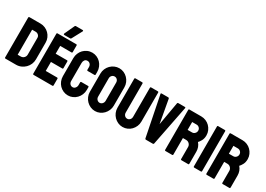

<svg xmlns="http://www.w3.org/2000/svg" viewBox="-2 -1851 3862 2790"><g transform="rotate(30 1929.5 -455.5)"><path d="M179 -138H230Q262 -138 283.5 -160Q305 -182 305 -213V-494Q305 -521 285 -539.5Q265 -558 238 -558H179ZM55 0Q41 0 41 -14V-683Q41 -696 54 -696H240Q282 -696 319 -680Q356 -664 383.5 -636.5Q411 -609 427 -572Q443 -535 443 -493V-213Q443 -169 426.5 -130.5Q410 -92 381 -63Q352 -34 313.5 -17Q275 0 230 0Z M527 0Q513 0 513 -14V-682Q513 -696 527 -696H839Q853 -696 853 -682V-572Q853 -558 839 -558H650V-427H839Q853 -427 853 -413V-303Q853 -289 839 -289H650V-138H840Q854 -138 854 -123V-14Q854 0 840 0ZM623 -725Q615 -725 611.5 -730.5Q608 -736 611 -743L689 -912Q694 -921 704 -921H816Q825 -921 828 -916Q831 -911 827 -903L737 -735Q732 -725 721 -725Z M1105 10Q1063 10 1026 -6.5Q989 -23 962 -51Q935 -79 919.5 -117Q904 -155 904 -198V-500Q904 -542 919.5 -580Q935 -618 962 -646Q989 -674 1026 -690.5Q1063 -707 1105 -707Q1146 -707 1182.5 -691Q1219 -675 1246 -647Q1273 -619 1289 -581Q1305 -543 1305 -500V-456Q1305 -442 1291 -442H1180Q1166 -442 1166 -456V-500Q1166 -529 1148.5 -549Q1131 -569 1103 -569Q1074 -569 1058.5 -548.5Q1043 -528 1043 -500V-198Q1043 -166 1061 -147Q1079 -128 1105 -128Q1131 -128 1148.5 -149.5Q1166 -171 1166 -198V-243Q1166 -257 1180 -257H1291Q1305 -257 1305 -243V-198Q1305 -155 1289 -117Q1273 -79 1246 -51Q1219 -23 1182.5 -6.5Q1146 10 1105 10Z M1559 -128Q1571 -128 1582.5 -133.5Q1594 -139 1602.5 -148.5Q1611 -158 1616 -170.5Q1621 -183 1621 -196V-502Q1621 -531 1603 -550Q1585 -569 1559 -569Q1533 -569 1514.5 -550Q1496 -531 1496 -502V-196Q1496 -167 1514.5 -147.5Q1533 -128 1559 -128ZM1559 10Q1518 10 1481 -6.5Q1444 -23 1416.5 -51Q1389 -79 1373 -116.5Q1357 -154 1357 -196V-502Q1357 -544 1373 -581.5Q1389 -619 1417 -647Q1445 -675 1481.5 -691Q1518 -707 1559 -707Q1600 -707 1636 -691Q1672 -675 1699.5 -647Q1727 -619 1743 -581.5Q1759 -544 1759 -502V-196Q1759 -154 1743 -116.5Q1727 -79 1700 -51Q1673 -23 1636.5 -6.5Q1600 10 1559 10Z M2021 10Q1980 10 1943.5 -6.5Q1907 -23 1879.5 -51Q1852 -79 1836 -116.5Q1820 -154 1820 -196V-682Q1820 -696 1834 -696H1945Q1959 -696 1959 -682V-196Q1959 -167 1977 -147.5Q1995 -128 2021 -128Q2047 -128 2065 -147.5Q2083 -167 2083 -196V-682Q2083 -696 2097 -696H2208Q2222 -696 2222 -682V-196Q2222 -153 2206 -115.5Q2190 -78 2163 -50Q2136 -22 2099.5 -6Q2063 10 2021 10Z M2261 -682Q2258 -696 2274 -696H2384Q2396 -696 2399 -684L2469 -295L2537 -684Q2540 -696 2551 -696H2661Q2677 -696 2674 -682L2542 -12Q2539 0 2527 0H2410Q2398 0 2395 -12Z M2864 -427H2938Q2964 -427 2983.5 -446.5Q3003 -466 3003 -494Q3003 -521 2984 -540Q2965 -559 2938 -559H2864ZM2740 0Q2726 0 2726 -14V-682Q2726 -696 2740 -696H2938Q2979 -696 3016 -680.5Q3053 -665 3080.5 -637.5Q3108 -610 3124.5 -573Q3141 -536 3141 -494Q3141 -442 3121 -405Q3101 -368 3082 -350Q3132 -293 3132 -214V-14Q3132 0 3119 0H3008Q2994 0 2994 -14V-214Q2994 -245 2972 -267.5Q2950 -290 2918 -290H2864V-14Q2864 0 2850 0Z M3222 0Q3208 0 3208 -14V-682Q3208 -696 3222 -696H3332Q3346 -696 3346 -682V-14Q3346 0 3332 0Z M3556 -427H3630Q3656 -427 3675.5 -446.5Q3695 -466 3695 -494Q3695 -521 3676 -540Q3657 -559 3630 -559H3556ZM3432 0Q3418 0 3418 -14V-682Q3418 -696 3432 -696H3630Q3671 -696 3708 -680.5Q3745 -665 3772.5 -637.5Q3800 -610 3816.5 -573Q3833 -536 3833 -494Q3833 -442 3813 -405Q3793 -368 3774 -350Q3824 -293 3824 -214V-14Q3824 0 3811 0H3700Q3686 0 3686 -14V-214Q3686 -245 3664 -267.5Q3642 -290 3610 -290H3556V-14Q3556 0 3542 0Z"/></g></svg>

Font: AL Dynamic
Style: Bold
Weight: 700
Version: Version 1.000; ttfautohint (v1.8.2) -l 8 -r 50 -G 200 -x 14 